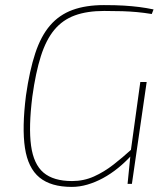

<svg xmlns="http://www.w3.org/2000/svg" viewBox="-20 -722 660 754"><path d="M388 -702Q434 -702 466.5 -700Q499 -698 526.5 -694.5Q554 -691 583 -685L576 -667Q545 -672 518 -674.5Q491 -677 461 -678Q431 -679 389 -679Q322 -679 274 -661.5Q226 -644 193.5 -605Q161 -566 140.5 -501.5Q120 -437 107 -343Q92 -223 102 -150Q112 -77 151 -44Q190 -11 263 -11Q309 -11 349 -29Q389 -47 425.5 -75.5Q462 -104 496 -135L500 -116Q473 -86 444 -62.5Q415 -39 384.5 -22.5Q354 -6 323 3Q292 12 262 12Q180 12 135 -25Q90 -62 78 -141Q66 -220 82 -347Q96 -445 118.5 -513Q141 -581 177 -622.5Q213 -664 265 -683Q317 -702 388 -702ZM556 -400 498 0H481L493 -120L494 -132L531 -400Z"/></svg>

Font: Exo 2 Thin
Style: Italic
Weight: 250
Italic angle: -8°
Designer: Natanael Gama
Foundry: Natanael Gama
Version: Version 2.010